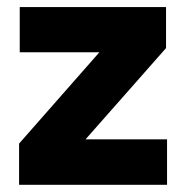

<svg xmlns="http://www.w3.org/2000/svg" viewBox="-20 -511 515 531"><path d="M442 -125.6V0H32.8V-113.9L254.8 -366.4H34.6V-491.4H439.2V-378L216.5 -125.6Z"/></svg>

Font: Anek Gurmukhi Medium
Style: Regular
Weight: 500
Designer: Sarang Kulkarni (Gurmukhi), Yesha Goshar (Latin)
Foundry: Ek Type
Version: Version 1.003